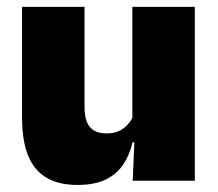

<svg xmlns="http://www.w3.org/2000/svg" viewBox="-20 -512 618 544"><path d="M219.5 -492.5V-209.5Q219.5 -186 225.2 -169Q231 -152 245 -143Q259 -134 283 -134Q302 -134 316.2 -140.5Q330.5 -147 340.8 -158Q351 -169 357 -182L384 -109H355.5Q348 -75 330.2 -47.5Q312.5 -20 281 -4Q249.5 12 199.5 12Q146 12 111 -9Q76 -30 59.2 -72.2Q42.5 -114.5 42.5 -179V-492.5ZM532 -492.5V0H356L361.5 -126.5L355 -144.5V-492.5Z"/></svg>

Font: Anek Latin Medium ExtraBold
Style: Regular
Weight: 800
Version: Version 1.003